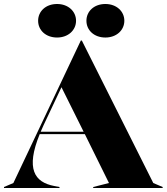

<svg xmlns="http://www.w3.org/2000/svg" viewBox="-35 -942 835 962"><path d="M-15 0H263V-5L237 -10C137 -29 93 -96 164 -270H390L511 -25L432 -5V0H780V-5L733 -25L375 -739H370L32 -25L-15 -5ZM156 -838C156 -791 194 -754 251 -754C307 -754 346 -791 346 -838C346 -885 307 -922 251 -922C194 -922 156 -885 156 -838ZM169 -282C173 -292 178 -303 183 -314L273 -505L384 -282ZM398 -838C398 -791 436 -754 493 -754C549 -754 588 -791 588 -838C588 -885 549 -922 493 -922C436 -922 398 -885 398 -838Z"/></svg>

Font: Nyght Serif Dark
Style: Regular
Weight: 800
Designer: Maksym Kobuzan
Version: Version 0.410;Glyphs 3.1.2 (3151)